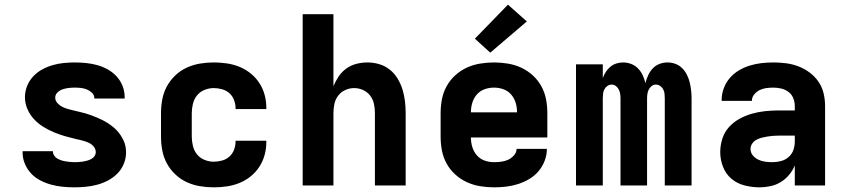

<svg xmlns="http://www.w3.org/2000/svg" viewBox="-20 -796 3640 824"><path d="M299 8Q274 8 249 5.5Q224 3 200 -3.5Q176 -10 153.5 -21.5Q131 -33 114 -51Q97 -69 87 -92.5Q77 -116 77 -141V-147H207V-146Q207 -137 212.5 -128.5Q218 -120 226 -115.5Q234 -111 243 -108Q252 -105 261.5 -103.5Q271 -102 280.5 -101Q290 -100 299 -100Q308 -100 317.5 -100.5Q327 -101 336 -102.5Q345 -104 354 -106.5Q363 -109 371.5 -113.5Q380 -118 385.5 -126Q391 -134 391 -143Q391 -156 382.5 -166.5Q374 -177 362.5 -182.5Q351 -188 338.5 -191.5Q326 -195 313 -198H311Q286 -204 261 -211Q236 -218 212 -228Q188 -238 165.5 -252Q143 -266 125.5 -285Q108 -304 97.5 -328.5Q87 -353 87 -378Q87 -403 96 -426Q105 -449 121.5 -467Q138 -485 159.5 -497Q181 -509 204.5 -516Q228 -523 252.5 -525.5Q277 -528 301 -528Q325 -528 349.5 -525.5Q374 -523 397.5 -516.5Q421 -510 442.5 -498Q464 -486 480.5 -468Q497 -450 506 -427Q515 -404 515 -379V-373H385V-374Q385 -388 375 -397.5Q365 -407 353 -412Q341 -417 327.5 -418.5Q314 -420 301 -420Q288 -420 275 -418.5Q262 -417 249.5 -413Q237 -409 227 -399.5Q217 -390 217 -377Q217 -364 226 -354Q235 -344 246.5 -338Q258 -332 270.5 -328.5Q283 -325 295.5 -322Q308 -319 321 -316Q334 -313 346.5 -309.5Q359 -306 371 -301.5Q383 -297 395 -292Q407 -287 419 -281Q431 -275 442 -268Q453 -261 463 -253Q473 -245 482 -235.5Q491 -226 498 -215Q505 -204 510.5 -192.5Q516 -181 518.5 -168Q521 -155 521 -142Q521 -117 511.5 -93.5Q502 -70 484.5 -52Q467 -34 444.5 -22Q422 -10 398 -3.5Q374 3 349 5.5Q324 8 299 8Z M897 8Q867 8 837.5 3Q808 -2 781 -14.5Q754 -27 732 -48Q710 -69 696 -95Q682 -121 676.5 -150.5Q671 -180 671 -210V-310Q671 -340 676.5 -369.5Q682 -399 696 -425Q710 -451 732 -472Q754 -493 781 -505.5Q808 -518 837.5 -523Q867 -528 897 -528Q925 -528 953 -524Q981 -520 1007 -509.5Q1033 -499 1055 -481.5Q1077 -464 1092.5 -440.5Q1108 -417 1115.5 -389.5Q1123 -362 1123 -334V-328H991V-331Q991 -349 984.5 -366.5Q978 -384 964.5 -396Q951 -408 933 -413Q915 -418 897 -418Q877 -418 857.5 -410Q838 -402 825.5 -386.5Q813 -371 808 -350.5Q803 -330 803 -310V-210Q803 -190 808 -169.5Q813 -149 825.5 -133.5Q838 -118 857.5 -110Q877 -102 897 -102Q915 -102 933 -107Q951 -112 964.5 -124Q978 -136 984.5 -153.5Q991 -171 991 -189V-192H1123V-186Q1123 -158 1115.5 -130.5Q1108 -103 1092.5 -79.5Q1077 -56 1055 -38.5Q1033 -21 1007 -10.5Q981 0 953 4Q925 8 897 8Z M1279 0V-735H1411V-426Q1420 -448 1433.5 -468Q1447 -488 1466.5 -502Q1486 -516 1509.5 -522Q1533 -528 1557 -528Q1583 -528 1608 -520.5Q1633 -513 1653 -497Q1673 -481 1686.5 -458.5Q1700 -436 1707.5 -411.5Q1715 -387 1718 -361.5Q1721 -336 1721 -310V0H1589V-310Q1589 -330 1585 -349.5Q1581 -369 1569 -385Q1557 -401 1538.5 -409.5Q1520 -418 1500 -418Q1480 -418 1461.5 -409.5Q1443 -401 1431 -385Q1419 -369 1415 -349.5Q1411 -330 1411 -310V0Z M2100 8Q2070 8 2040 3Q2010 -2 1983 -14.5Q1956 -27 1933.5 -47.5Q1911 -68 1896.5 -94.5Q1882 -121 1876.5 -150.5Q1871 -180 1871 -210V-310Q1871 -340 1876.5 -369.5Q1882 -399 1896.5 -425.5Q1911 -452 1933.5 -472.5Q1956 -493 1983 -505.5Q2010 -518 2040 -523Q2070 -528 2100 -528Q2130 -528 2160 -523Q2190 -518 2217 -505.5Q2244 -493 2266.5 -472.5Q2289 -452 2303.5 -425.5Q2318 -399 2323.5 -369.5Q2329 -340 2329 -310V-206H2001Q2001 -185 2007 -165Q2013 -145 2026.5 -129.5Q2040 -114 2059.5 -107Q2079 -100 2100 -100Q2115 -100 2131 -102Q2147 -104 2161 -110.5Q2175 -117 2186 -129.5Q2197 -142 2197 -157H2327Q2327 -131 2317.5 -106Q2308 -81 2291 -61Q2274 -41 2251 -27.5Q2228 -14 2203 -6Q2178 2 2152 5Q2126 8 2100 8ZM2001 -314H2199Q2199 -335 2193 -355Q2187 -375 2173.5 -390.5Q2160 -406 2140.5 -413Q2121 -420 2100 -420Q2079 -420 2059.5 -413Q2040 -406 2026.5 -390.5Q2013 -375 2007 -355Q2001 -335 2001 -314ZM2084 -570 2018 -630 2160 -776 2241 -704Z M2452 0V-520H2567V-461Q2572 -475 2580 -487.5Q2588 -500 2599.5 -509.5Q2611 -519 2625 -523.5Q2639 -528 2654 -528Q2672 -528 2689 -521.5Q2706 -515 2718.5 -502Q2731 -489 2738.5 -472.5Q2746 -456 2750 -439Q2754 -456 2761.5 -472.5Q2769 -489 2781 -502Q2793 -515 2810 -521.5Q2827 -528 2844 -528H2845Q2862 -528 2878.5 -522Q2895 -516 2907.5 -503.5Q2920 -491 2928 -475Q2936 -459 2940 -442.5Q2944 -426 2946 -408.5Q2948 -391 2948 -374V0H2833V-374Q2833 -384 2832 -393.5Q2831 -403 2826.5 -412Q2822 -421 2813.5 -427Q2805 -433 2795 -433Q2785 -433 2777 -427Q2769 -421 2764.5 -412Q2760 -403 2758.5 -393.5Q2757 -384 2757 -374V0H2643V-374Q2643 -384 2641.5 -393.5Q2640 -403 2635.5 -412Q2631 -421 2623 -427Q2615 -433 2605 -433Q2595 -433 2586.5 -427Q2578 -421 2573.5 -412Q2569 -403 2568 -393.5Q2567 -384 2567 -374V0Z M3240 8Q3208 8 3176 0Q3144 -8 3119.5 -28.5Q3095 -49 3083 -80Q3071 -111 3071 -143Q3071 -172 3080 -200.5Q3089 -229 3108.5 -250.5Q3128 -272 3153.5 -286Q3179 -300 3207 -308Q3235 -316 3264 -319Q3293 -322 3322 -322H3391V-341Q3391 -358 3384.5 -374.5Q3378 -391 3364 -401.5Q3350 -412 3333 -416Q3316 -420 3299 -420Q3284 -420 3269 -418Q3254 -416 3240.5 -409.5Q3227 -403 3217 -391Q3207 -379 3207 -364V-363H3077V-366Q3077 -392 3086 -416.5Q3095 -441 3111.5 -460.5Q3128 -480 3150.5 -493.5Q3173 -507 3197.5 -514.5Q3222 -522 3247.5 -525Q3273 -528 3299 -528Q3326 -528 3353.5 -524.5Q3381 -521 3407 -511Q3433 -501 3455 -484.5Q3477 -468 3492.5 -445.5Q3508 -423 3514.5 -396Q3521 -369 3521 -341V0H3391V-86Q3382 -64 3366.5 -45.5Q3351 -27 3330.5 -14.5Q3310 -2 3286.5 3Q3263 8 3240 8ZM3295 -100Q3314 -100 3332.5 -105Q3351 -110 3365 -122.5Q3379 -135 3385 -152.5Q3391 -170 3391 -189V-214H3322Q3310 -214 3297.5 -213Q3285 -212 3273 -210Q3261 -208 3249 -205Q3237 -202 3226 -196Q3215 -190 3208 -179.5Q3201 -169 3201 -157Q3201 -141 3211 -129Q3221 -117 3235 -110.5Q3249 -104 3264.5 -102Q3280 -100 3295 -100Z"/></svg>

Font: Iosevka Extrabold Extended
Style: Regular
Weight: 800
Width: 7
Monospace: yes
Designer: Belleve Invis
Foundry: Belleve Invis
Version: Version 32.5.0; ttfautohint (v1.8.4)